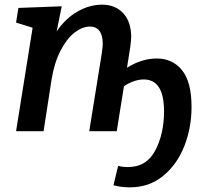

<svg xmlns="http://www.w3.org/2000/svg" viewBox="-20 -563 891 824"><path d="M538 241Q499 241 467 232L487 149Q506 154 529 154Q609 154 646.5 82.5Q684 11 684 -85Q684 -222 597 -222Q575 -222 552 -213.5Q529 -205 512 -193L481 0H363L417 -335Q421 -365 421 -375Q421 -411 407 -430Q393 -449 366 -449Q334 -449 300.5 -423.5Q267 -398 240 -346Q213 -294 201 -220L167 0H49L120 -444L49 -466L59 -529L245 -536L223 -428Q262 -485 313.5 -514Q365 -543 418 -543Q475 -543 509 -506Q543 -469 543 -404Q543 -391 539 -361L525 -272Q554 -291 587 -301.5Q620 -312 653 -312Q720 -312 761 -262Q802 -212 802 -104Q802 -15 771 64Q740 143 680 192Q620 241 538 241Z"/></svg>

Font: Bitter Pro SemiBold
Style: Italic
Weight: 600
Italic angle: -9°
Designer: Sol Matas, and Bitter project Authors
Foundry: Sol Matas
Version: Version 1.010